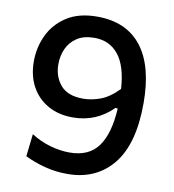

<svg xmlns="http://www.w3.org/2000/svg" viewBox="-80 -771 771 853"><g transform="rotate(10 305.0 -344.0)"><path d="M280 11.5Q226 11.5 177 -1.5Q128 -14.5 87.5 -34.5L99 -136Q139.5 -110 185 -97Q230.5 -84 273 -84Q360.5 -84 402.2 -141.8Q444 -199.5 450.5 -313.5L440 -314.5Q404.5 -278.5 359.2 -259.2Q314 -240 260 -240Q195.5 -240 147.5 -267.2Q99.5 -294.5 73.2 -343Q47 -391.5 47 -456Q47 -519 73.5 -574.8Q100 -630.5 154 -665.2Q208 -700 290.5 -700Q422 -700 490.8 -612.5Q559.5 -525 559.5 -356.5Q559.5 -172 484.5 -80.2Q409.5 11.5 280 11.5ZM156.5 -462Q156.5 -406.5 188.8 -368.2Q221 -330 291.5 -330Q328.5 -330 368.8 -344.8Q409 -359.5 450 -402Q443.5 -505 403.2 -555Q363 -605 295 -605Q247 -605 216.2 -584.8Q185.5 -564.5 171 -532Q156.5 -499.5 156.5 -462Z"/></g></svg>

Font: Commissioner Medium
Style: Regular
Weight: 500
Designer: Kostas Bartsokas
Foundry: Kostas Bartsokas
Version: Version 1.000; ttfautohint (v1.8.3)